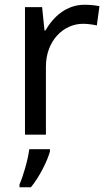

<svg xmlns="http://www.w3.org/2000/svg" viewBox="-20 -566 453 807"><path d="M335 -546C260 -546 205 -497 171 -438H167L157 -536H85V0H173V-286C173 -394 246 -466 329 -466C347 -466 370 -463 387 -459L398 -540C380 -544 355 -546 335 -546ZM190 70V61H103C98 104 77 176 62 209V221H110C146 178 181 106 190 70Z"/></svg>

Font: Noto Sans Syriac Western
Style: Regular
Weight: 400
Designer: Patrick Giasson and the Monotype Design Team
Foundry: Monotype Imaging Inc.
Version: Version 3.000